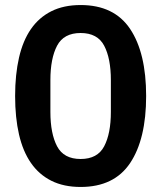

<svg xmlns="http://www.w3.org/2000/svg" viewBox="-20 -730 640 762"><path d="M300 12Q233 12 184 -12.5Q135 -37 103 -83Q71 -129 55.5 -196Q40 -263 40 -349Q40 -434 55.5 -501.5Q71 -569 103 -615Q135 -661 184 -685.5Q233 -710 300 -710Q433 -710 496.5 -615Q560 -520 560 -349Q560 -178 496.5 -83Q433 12 300 12ZM300 -99Q367 -99 393.5 -149.5Q420 -200 420 -286V-412Q420 -498 393.5 -548.5Q367 -599 300 -599Q233 -599 206.5 -548.5Q180 -498 180 -412V-286Q180 -200 206.5 -149.5Q233 -99 300 -99Z"/></svg>

Font: IBM Plex Sans Thai SemiBold
Style: Regular
Weight: 600
Designer: Mike Abbink, Paul van der Laan, Pieter van Rosmalen, Ben Mitchell, Mark Frömberg
Foundry: Bold Monday
Version: Version 1.1